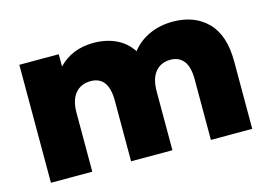

<svg xmlns="http://www.w3.org/2000/svg" viewBox="-78 -701 1201 852"><g transform="rotate(-15 522.5 -275.5)"><path d="M61 0V-542H242.2V-485.8Q304.2 -550.8 403.8 -550.8Q460.4 -550.8 505.9 -529.5Q551.3 -508.3 579.1 -465.8Q611.3 -506.8 659.9 -528.8Q708.5 -550.8 767.1 -550.8Q866.7 -550.8 926.3 -490.7Q985.8 -430.7 985.8 -310.1V0H795.9V-278.8Q795.9 -335.4 774.4 -362.8Q752.9 -390.1 713.9 -390.1Q670.4 -390.1 644.8 -359.9Q619.1 -329.6 619.1 -269V0H429.2V-278.8Q429.2 -390.1 347.2 -390.1Q303.2 -390.1 277.1 -359.9Q251 -329.6 251 -269V0Z"/></g></svg>

Font: Montserrat ExtraBold
Style: Regular
Weight: 800
Designer: Julieta Ulanovsky
Foundry: Julieta Ulanovsky
Version: Version 9.000